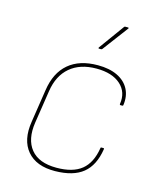

<svg xmlns="http://www.w3.org/2000/svg" viewBox="-107 -762 701 850"><g transform="rotate(15 244.0 -337.0)"><path d="M226 12Q140 13 98 -36.5Q56 -86 70 -173L93 -323Q105 -405 155 -447.5Q205 -490 289 -490Q342 -490 378.5 -472.5Q415 -455 432 -423Q449 -391 443 -349Q443 -345 439 -345H430Q427 -345 427 -349Q436 -405 397.5 -439.5Q359 -474 287 -474Q212 -474 166 -435Q120 -396 109 -323L86 -173Q74 -94 110.5 -49Q147 -4 228 -4Q303 -4 343 -36.5Q383 -69 394 -138Q394 -142 397 -142H407Q411 -142 410 -137Q398 -61 353.5 -25Q309 11 226 12ZM274 -562Q272 -562 271.5 -563.5Q271 -565 272 -567L356 -683Q358 -686 361 -686H374Q376 -686 377 -684.5Q378 -683 376 -681L289 -565Q287 -562 283 -562Z"/></g></svg>

Font: Sofia Sans Hairline
Style: Italic
Weight: 1
Italic angle: -9°
Designer: Botio Nikoltchev, Ani Petrova
Foundry: lettersoup
Version: Version 4.102